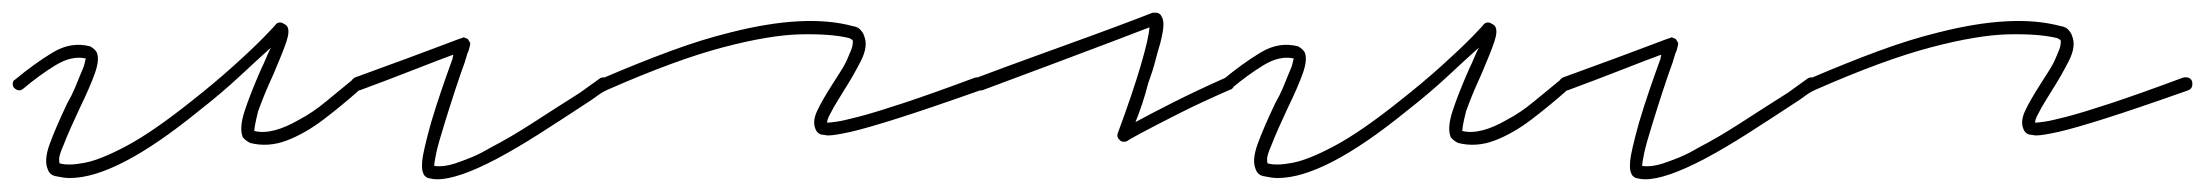

<svg xmlns="http://www.w3.org/2000/svg" viewBox="-30 -272 3468 302"><path d="M80 8Q73 8 68 7Q63 6 57 5Q48 3 45 -6Q39 -20 48 -45Q57 -70 76 -110Q83 -122 88 -134Q93 -146 97 -156Q102 -167 103 -172Q104 -177 105 -180Q83 -185 57.5 -169.5Q32 -154 6 -132Q-1 -127 -8 -134Q-10 -136 -10 -140.5Q-10 -145 -6 -147Q24 -172 53 -189.5Q82 -207 112 -199Q119 -195 122 -190Q127 -179 119.5 -157.5Q112 -136 95 -101Q88 -86 81.5 -71.5Q75 -57 70 -44Q63 -28 63 -22Q63 -16 64 -15Q78 -11 103.5 -16Q129 -21 170 -43Q211 -65 270 -112Q307 -141 337.5 -168.5Q368 -196 386 -214.5Q404 -233 404 -234Q408 -238 414 -236Q416 -235 418.5 -233.5Q421 -232 422 -230Q426 -223 420.5 -206.5Q415 -190 400 -155Q393 -140 387 -125.5Q381 -111 376 -97Q372 -81 371 -74.5Q370 -68 370 -66Q398 -59 441 -84Q462 -95 483 -112.5Q504 -130 525 -147Q532 -154 539 -146Q545 -138 537 -132Q509 -107 479.5 -84.5Q450 -62 421 -51Q392 -40 364 -47Q357 -50 352 -56Q346 -70 354.5 -96.5Q363 -123 381 -164Q385 -172 388.5 -180.5Q392 -189 396 -197Q377 -180 347.5 -152.5Q318 -125 282 -97Q153 8 80 8Z M658 10Q651 10 643 8Q637 5 636 1Q633 -4 634 -18Q635 -32 648 -79Q656 -106 665.5 -133.5Q675 -161 682 -180Q682 -182 682.5 -183.5Q683 -185 683 -186Q661 -178 621.5 -162.5Q582 -147 536 -130Q525 -128 522 -136Q520 -145 528 -150Q572 -166 610 -180Q648 -194 671.5 -203Q695 -212 696 -212Q697 -212 698.5 -213Q700 -214 702 -212Q706 -212 708 -207Q710 -205 709.5 -202Q709 -199 707 -192Q705 -188 704 -184Q703 -180 701 -174Q694 -155 685.5 -129Q677 -103 669 -77Q659 -45 656 -30.5Q653 -16 653 -11Q668 -9 686 -15Q698 -19 711.5 -24.5Q725 -30 742 -40Q773 -56 808.5 -79Q844 -102 882 -126Q890 -132 898 -137.5Q906 -143 914 -149Q918 -151 922.5 -150Q927 -149 928 -145Q935 -138 926 -131Q917 -127 909 -121Q901 -115 893 -110Q855 -85 819 -62Q783 -39 751 -22Q690 10 658 10Z M1273 -59Q1270 -59 1268 -59.5Q1266 -60 1264 -60Q1255 -61 1252 -71Q1248 -82 1255.5 -98Q1263 -114 1279 -139Q1286 -150 1293 -161Q1300 -172 1304 -182Q1310 -195 1311 -201Q1312 -207 1311 -209Q1311 -209 1309.5 -210Q1308 -211 1306 -212Q1278 -219 1229.5 -218Q1181 -217 1107 -197.5Q1033 -178 926 -131Q922 -130 918 -131Q914 -132 913 -136Q909 -145 918 -149Q974 -173 1024 -191.5Q1074 -210 1119 -221Q1237 -251 1311 -231Q1319 -230 1323.5 -225Q1328 -220 1329 -216Q1336 -200 1324.5 -177Q1313 -154 1297 -129Q1291 -119 1286 -111Q1281 -103 1277 -95Q1273 -88 1272 -84.5Q1271 -81 1271 -79Q1274 -79 1285 -80.5Q1296 -82 1321 -88.5Q1346 -95 1390 -109.5Q1434 -124 1504 -150Q1515 -152 1518 -144Q1520 -133 1512 -130Q1430 -101 1381 -85.5Q1332 -70 1307.5 -64.5Q1283 -59 1273 -59Z M1738 -49Q1734 -49 1732 -51Q1726 -56 1728 -62Q1751 -124 1764 -168Q1777 -212 1778 -229Q1760 -222 1716.5 -205.5Q1673 -189 1619.5 -169Q1566 -149 1515 -130Q1504 -128 1501 -136Q1499 -145 1507 -150Q1552 -167 1600.5 -184.5Q1649 -202 1690 -217Q1731 -232 1757 -242Q1783 -252 1783 -252H1790Q1796 -250 1797 -246Q1800 -242 1800 -233Q1800 -224 1795 -204Q1791 -191 1787 -175.5Q1783 -160 1776 -141Q1772 -125 1766.5 -108.5Q1761 -92 1756 -80Q1778 -92 1814.5 -110.5Q1851 -129 1896 -149Q1905 -153 1910 -144Q1912 -140 1910.5 -136Q1909 -132 1905 -131Q1859 -111 1822.5 -92.5Q1786 -74 1764.5 -62.5Q1743 -51 1743 -50Q1742 -50 1741 -49.5Q1740 -49 1738 -49Z M1980 8Q1973 8 1968 7Q1963 6 1957 5Q1948 3 1945 -6Q1939 -20 1948 -45Q1957 -70 1976 -110Q1983 -122 1988 -134Q1993 -146 1997 -156Q2002 -167 2003 -172Q2004 -177 2005 -180Q1983 -185 1957.5 -169.5Q1932 -154 1906 -132Q1899 -127 1892 -134Q1890 -136 1890 -140.5Q1890 -145 1894 -147Q1924 -172 1953 -189.5Q1982 -207 2012 -199Q2019 -195 2022 -190Q2027 -179 2019.5 -157.5Q2012 -136 1995 -101Q1988 -86 1981.5 -71.5Q1975 -57 1970 -44Q1963 -28 1963 -22Q1963 -16 1964 -15Q1978 -11 2003.5 -16Q2029 -21 2070 -43Q2111 -65 2170 -112Q2207 -141 2237.5 -168.5Q2268 -196 2286 -214.5Q2304 -233 2304 -234Q2308 -238 2314 -236Q2316 -235 2318.5 -233.5Q2321 -232 2322 -230Q2326 -223 2320.5 -206.5Q2315 -190 2300 -155Q2293 -140 2287 -125.5Q2281 -111 2276 -97Q2272 -81 2271 -74.5Q2270 -68 2270 -66Q2298 -59 2341 -84Q2362 -95 2383 -112.5Q2404 -130 2425 -147Q2432 -154 2439 -146Q2445 -138 2437 -132Q2409 -107 2379.5 -84.5Q2350 -62 2321 -51Q2292 -40 2264 -47Q2257 -50 2252 -56Q2246 -70 2254.5 -96.5Q2263 -123 2281 -164Q2285 -172 2288.5 -180.5Q2292 -189 2296 -197Q2277 -180 2247.5 -152.5Q2218 -125 2182 -97Q2053 8 1980 8Z M2558 10Q2551 10 2543 8Q2537 5 2536 1Q2533 -4 2534 -18Q2535 -32 2548 -79Q2556 -106 2565.5 -133.5Q2575 -161 2582 -180Q2582 -182 2582.5 -183.5Q2583 -185 2583 -186Q2561 -178 2521.5 -162.5Q2482 -147 2436 -130Q2425 -128 2422 -136Q2420 -145 2428 -150Q2472 -166 2510 -180Q2548 -194 2571.5 -203Q2595 -212 2596 -212Q2597 -212 2598.5 -213Q2600 -214 2602 -212Q2606 -212 2608 -207Q2610 -205 2609.5 -202Q2609 -199 2607 -192Q2605 -188 2604 -184Q2603 -180 2601 -174Q2594 -155 2585.5 -129Q2577 -103 2569 -77Q2559 -45 2556 -30.5Q2553 -16 2553 -11Q2568 -9 2586 -15Q2598 -19 2611.5 -24.5Q2625 -30 2642 -40Q2673 -56 2708.5 -79Q2744 -102 2782 -126Q2790 -132 2798 -137.5Q2806 -143 2814 -149Q2818 -151 2822.5 -150Q2827 -149 2828 -145Q2835 -138 2826 -131Q2817 -127 2809 -121Q2801 -115 2793 -110Q2755 -85 2719 -62Q2683 -39 2651 -22Q2590 10 2558 10Z M3173 -59Q3170 -59 3168 -59.5Q3166 -60 3164 -60Q3155 -61 3152 -71Q3148 -82 3155.5 -98Q3163 -114 3179 -139Q3186 -150 3193 -161Q3200 -172 3204 -182Q3210 -195 3211 -201Q3212 -207 3211 -209Q3211 -209 3209.5 -210Q3208 -211 3206 -212Q3178 -219 3129.5 -218Q3081 -217 3007 -197.5Q2933 -178 2826 -131Q2822 -130 2818 -131Q2814 -132 2813 -136Q2809 -145 2818 -149Q2874 -173 2924 -191.5Q2974 -210 3019 -221Q3137 -251 3211 -231Q3219 -230 3223.5 -225Q3228 -220 3229 -216Q3236 -200 3224.5 -177Q3213 -154 3197 -129Q3191 -119 3186 -111Q3181 -103 3177 -95Q3173 -88 3172 -84.5Q3171 -81 3171 -79Q3174 -79 3185 -80.5Q3196 -82 3221 -88.5Q3246 -95 3290 -109.5Q3334 -124 3404 -150Q3415 -152 3418 -144Q3420 -133 3412 -130Q3330 -101 3281 -85.5Q3232 -70 3207.5 -64.5Q3183 -59 3173 -59Z"/></svg>

Font: Redacted Script Light
Style: Regular
Weight: 300
Designer: Christian Naths
Foundry: Christian Naths
Version: Version 1.001; ttfautohint (v1.8.3)